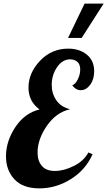

<svg xmlns="http://www.w3.org/2000/svg" viewBox="-20 -1020 591 1058"><path d="M467 -180 490 -170Q452 -84 370.5 -33Q289 18 197 18Q106 18 59.5 -32Q13 -82 13 -158Q13 -242 64.5 -319.5Q116 -397 198 -417Q137 -461 137 -537Q137 -618 200.5 -685Q264 -752 356 -752Q418 -752 458.5 -719Q499 -686 499 -627Q499 -583 477 -553Q455 -523 425 -523Q398 -523 378 -550Q396 -556 409 -583Q422 -610 422 -637Q422 -666 406 -679.5Q390 -693 367 -693Q324 -693 294.5 -650Q265 -607 265 -552Q265 -505 290 -468Q315 -431 366 -418Q290 -401 238.5 -327Q187 -253 187 -179Q187 -134 210.5 -106Q234 -78 282 -78Q332 -78 387 -105.5Q442 -133 467 -180ZM355 -811 446 -1000H551L430 -811Z"/></svg>

Font: Lobster Two
Style: Bold Italic
Weight: 700
Designer: Pablo Impallari
Foundry: Pablo Impallari. www.impallari.com
Version: Version 2.000